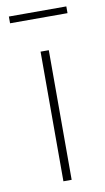

<svg xmlns="http://www.w3.org/2000/svg" viewBox="-80 -717 415 757"><g transform="rotate(-10 127.5 -338.5)"><path d="M12 -650H242V-677H12ZM111 0H144V-519H111Z"/></g></svg>

Font: Talent ExtraLight
Style: Regular
Weight: 200
Designer: Mike Powis
Version: Version 1.001;hotconv 1.0.109;makeotfexe 2.5.65596